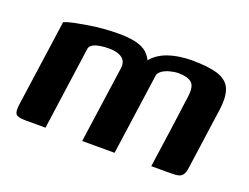

<svg xmlns="http://www.w3.org/2000/svg" viewBox="-72 -540 879 679"><g transform="rotate(20 367.5 -200.5)"><path d="M68 0Q40 0 32.5 -8.5Q25 -17 29 -46L75 -372Q89 -378 111 -382.5Q133 -387 160 -391.5Q187 -396 216 -398.5Q245 -401 274 -401Q311 -401 338 -395Q365 -389 382.5 -373.5Q400 -358 409 -328H390Q401 -351 420 -365.5Q439 -380 461.5 -387.5Q484 -395 507 -398Q530 -401 548 -401Q612 -401 648 -389.5Q684 -378 696 -349.5Q708 -321 701 -270L669 -42Q667 -24 661.5 -15Q656 -6 646 -3Q636 0 618 0H542Q552 -69 561.5 -137Q571 -205 580 -274Q586 -315 570.5 -328.5Q555 -342 521 -342Q506 -342 489 -337.5Q472 -333 460.5 -325Q449 -317 447 -306L404 0H282L323 -290Q326 -315 309 -327.5Q292 -340 261 -340Q242 -340 226.5 -337.5Q211 -335 201 -329.5Q191 -324 188 -315L144 0Z"/></g></svg>

Font: Genos SemiBold
Style: Italic
Weight: 600
Italic angle: -8°
Version: Version 1.010